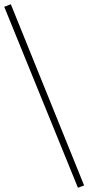

<svg xmlns="http://www.w3.org/2000/svg" viewBox="-40 -750 416 904"><path d="M-20 -718 11 -730 356 123 327 134Z"/></svg>

Font: Maitree ExtraLight
Style: Regular
Weight: 250
Designer: CadsonDemak Team
Foundry: CadsonDemak
Version: Version 1.002